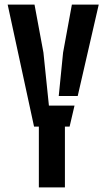

<svg xmlns="http://www.w3.org/2000/svg" viewBox="-20 -820 466 840"><path d="M150 0V-266H129L13.5 -800H131L170 -590L194 -358H306L284.5 -266H264V0ZM237 -400 256 -590 294.5 -800H412L320 -400Z"/></svg>

Font: Big Shoulders Stencil Text Thin
Style: Bold
Weight: 700
Version: Version 2.001